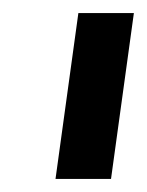

<svg xmlns="http://www.w3.org/2000/svg" viewBox="-20 -703 225 294"><path d="M185 -683 150 -429H65L100 -683Z"/></svg>

Font: Ropa Sans
Style: Italic
Weight: 400
Version: Version 1.100